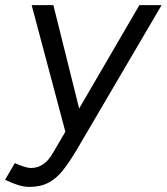

<svg xmlns="http://www.w3.org/2000/svg" viewBox="-74 -520 653 752"><path d="M41 212Q20 212 -4 204.5Q-28 197 -54 184L-16 119Q28 138 47 138Q74 138 95.5 123Q117 108 132 81L182 -4L50 -500H135L236 -95L472 -500H559L224 71Q197 116 172 147.5Q147 179 116 195.5Q85 212 41 212Z"/></svg>

Font: Figtree
Style: Italic
Weight: 400
Italic angle: -9.5°
Foundry: Erik Kennedy
Version: Version 2.001; ttfautohint (v1.8.4.7-5d5b);gftools[0.9.27]